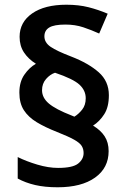

<svg xmlns="http://www.w3.org/2000/svg" viewBox="-20 -785 536 813"><path d="M62 -393Q62 -438 83 -468.5Q104 -499 132 -515Q100 -535 81.5 -563Q63 -591 63 -629Q63 -691 116 -728Q169 -765 261 -765Q313 -765 354.5 -754.5Q396 -744 436 -727L400 -643Q367 -658 332.5 -669.5Q298 -681 257 -681Q209 -681 188.5 -668.5Q168 -656 168 -631Q168 -605 194 -587Q220 -569 283 -545Q355 -517 398 -479Q441 -441 441 -382Q441 -332 421.5 -301.5Q402 -271 374 -253Q406 -234 423 -208Q440 -182 440 -145Q440 -74 382.5 -33Q325 8 224 8Q170 8 129 -1.5Q88 -11 55 -29V-120Q91 -102 138 -88Q185 -74 226 -74Q288 -74 311 -92.5Q334 -111 334 -137Q334 -154 326 -167Q318 -180 294 -193.5Q270 -207 222 -226Q171 -246 135.5 -267.5Q100 -289 81 -318.5Q62 -348 62 -393ZM158 -403Q158 -371 187 -346.5Q216 -322 283 -296L295 -291Q313 -302 328 -321Q343 -340 343 -369Q343 -402 316.5 -426.5Q290 -451 213 -477Q192 -470 175 -450.5Q158 -431 158 -403Z"/></svg>

Font: Noto Sans Gurmukhi UI SemiBold
Style: Regular
Weight: 600
Designer: Jelle Bosma - Monotype Design Team
Foundry: Monotype Imaging Inc.
Version: Version 2.004; ttfautohint (v1.8.4.7-5d5b)